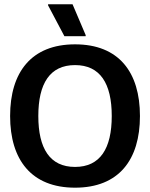

<svg xmlns="http://www.w3.org/2000/svg" viewBox="-20 -870 705 902"><path d="M382.5 -700V-705L320.8 -850H205.8V-845L282.5 -700ZM332.5 11.7C538.3 11.7 637.5 -119.2 637.5 -325C637.5 -530.8 538.3 -661.7 332.5 -661.7C127.5 -661.7 27.5 -530.8 27.5 -325C27.5 -119.2 127.5 11.7 332.5 11.7ZM332.5 -85.8C214.2 -85.8 160 -172.5 160 -325C160 -477.5 214.2 -564.2 332.5 -564.2C450.8 -564.2 505 -477.5 505 -325C505 -172.5 450.8 -85.8 332.5 -85.8Z"/></svg>

Font: Familjen Grotesk SemiBold
Style: Regular
Weight: 600
Designer: Anders Wikstroem, Jonas Baeckman, Matilda Gysing, Kristian Moeller
Foundry: Familjen STHLM AB
Version: Version 2.000